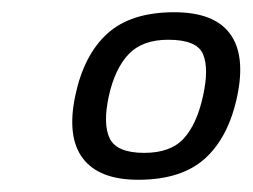

<svg xmlns="http://www.w3.org/2000/svg" viewBox="-20 -674 413 314"><path d="M206 -380Q142 -380 115.5 -415Q89 -450 103 -517Q117 -584 155.5 -619Q194 -654 265 -654Q330 -654 356 -619Q382 -584 368 -517Q354 -450 315.5 -415Q277 -380 206 -380ZM216 -424Q259 -424 280.5 -447.5Q302 -471 312 -517Q322 -562 312 -585.5Q302 -609 255 -609Q213 -609 190.5 -585.5Q168 -562 158 -517Q148 -471 159.5 -447.5Q171 -424 216 -424Z"/></svg>

Font: Kanit Light
Style: Italic
Weight: 300
Italic angle: -12°
Designer: Katatrad Team
Foundry: CadsonDemak
Version: Version 2.000; ttfautohint (v1.8.3)